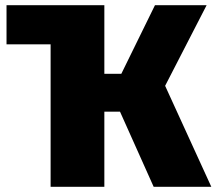

<svg xmlns="http://www.w3.org/2000/svg" viewBox="-20 -716 830 736"><path d="M613 -387 790 0H569L440 -288H380V0H174V-546H5V-696H380V-433H445L574 -696H772Z"/></svg>

Font: Fira Sans Black
Style: Regular
Weight: 900
Designer: Carrois Corporate & Edenspiekermann AG
Foundry: Carrois Corporate GbR & Edenspiekermann AG
Version: Version 4.203